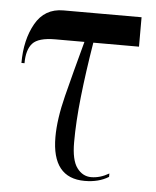

<svg xmlns="http://www.w3.org/2000/svg" viewBox="-45 -575 506 624"><g transform="rotate(5 208.5 -263.0)"><path d="M254 10Q300 10 332 -10V-21Q303 -4 274 -4Q246 -4 227.5 -29Q209 -54 209 -112Q209 -179 218 -261Q227 -343 243 -440H392V-536H137Q76 -536 46 -483Q16 -430 16 -354H26Q26 -398 45 -419Q64 -440 119 -440H214Q186 -337 166.5 -259.5Q147 -182 147 -124Q147 10 254 10Z"/></g></svg>

Font: Noto Serif Display Condensed Semi
Style: Regular
Weight: 600
Width: 3
Designer: Monotype Design Team
Foundry: Monotype Imaging Inc.
Version: Version 1.900